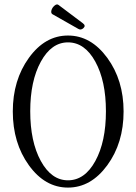

<svg xmlns="http://www.w3.org/2000/svg" viewBox="-20 -837 618 870"><path d="M335 -706 217 -773Q210 -778 213 -790Q216 -802 227 -811.5Q238 -821 246 -814L355 -732Q370 -721 358.5 -710Q347 -699 335 -706ZM38 -332Q38 -474 111 -575Q184 -676 288 -676Q392 -676 466 -575Q540 -474 540 -332Q540 -189 466 -88Q392 13 288 13Q184 13 111 -88Q38 -189 38 -332ZM288 -20Q364 -20 412 -107.5Q460 -195 460 -333Q460 -470 412 -557.5Q364 -645 288 -645Q213 -645 165 -557.5Q117 -470 117 -333Q117 -195 165 -107.5Q213 -20 288 -20Z"/></svg>

Font: Junicode Cond Light
Style: Regular
Weight: 300
Width: 3
Designer: Peter S. Baker
Version: Version 2.201